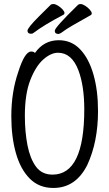

<svg xmlns="http://www.w3.org/2000/svg" viewBox="-20 -912 540 950"><path d="M269 -744Q251 -744 251 -760Q251 -776 366 -888Q370 -892 379 -892Q388 -892 401.5 -883.5Q415 -875 424.5 -864Q434 -853 434 -846Q434 -839 427 -836Q317 -775 297 -759.5Q277 -744 269 -744ZM134 -745Q116 -745 116 -760Q116 -774 172 -830Q228 -886 231.5 -889Q235 -892 245 -892Q254 -892 267 -884Q280 -876 289.5 -865.5Q299 -855 299 -848Q299 -841 292 -838Q197 -788 147 -750Q142 -745 134 -745ZM244 18Q173 18 127 -28.5Q81 -75 58.5 -155Q36 -235 36 -337Q36 -456 70 -555Q102 -657 134 -657Q147 -657 153 -650Q197 -713 271 -713Q334 -713 377 -667.5Q420 -622 442.5 -543Q465 -464 465 -363Q465 -210 412 -96Q355 18 244 18ZM240 -48Q397 -48 397 -371Q397 -487 368 -564Q335 -651 267 -651Q232 -651 194.5 -618Q157 -585 130 -516Q103 -447 103 -339Q103 -259 116 -193Q129 -127 158 -87.5Q187 -48 240 -48Z"/></svg>

Font: Moon Stars Kai HW
Style: Regular
Weight: 400
Designer: GuiWonder
Version: Version 1.101